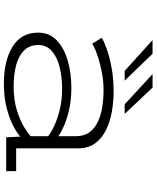

<svg xmlns="http://www.w3.org/2000/svg" viewBox="64 -802 748 915"><g transform="rotate(90 437.5 -344.0)"><path d="M377 11Q268.5 11 201.8 -30.5Q135 -72 135 -152Q135 -205.5 171.2 -240.5Q207.5 -275.5 267.5 -293Q327.5 -310.5 399 -310.5Q455.5 -310.5 501.8 -300Q548 -289.5 580.2 -275Q612.5 -260.5 628.5 -248.5V-332.5Q628.5 -372 609 -397.8Q589.5 -423.5 557.5 -438Q525.5 -452.5 486.8 -458.2Q448 -464 409.5 -464Q363 -464 317 -454.5Q271 -445 236 -432.2Q201 -419.5 188 -409.5L159.5 -455.5Q177.5 -466.5 214.8 -479.8Q252 -493 303.5 -502.5Q355 -512 415.5 -512Q462.5 -512 510.2 -503.8Q558 -495.5 598 -476.2Q638 -457 662.2 -424.2Q686.5 -391.5 686.5 -342V-47.5H795V0H634L630.5 -67.5Q616 -53.5 582 -35Q548 -16.5 496.2 -2.8Q444.5 11 377 11ZM389.5 -35.5Q454.5 -35.5 503.5 -50.5Q552.5 -65.5 584.2 -84.8Q616 -104 628.5 -116.5V-200Q613 -213 579.8 -228.8Q546.5 -244.5 501 -255.5Q455.5 -266.5 403 -266.5Q345 -266.5 297.5 -254.2Q250 -242 222 -216.8Q194 -191.5 194 -153Q194 -111.5 219.8 -85.5Q245.5 -59.5 289.8 -47.5Q334 -35.5 389.5 -35.5ZM477 -564.5 332.5 -697.5H397L522.5 -564.5ZM317.5 -564.5 170.5 -697.5H235.5L364 -564.5Z"/></g></svg>

Font: Trispace SemiExpanded ExtraLight
Style: Regular
Weight: 200
Width: 6
Designer: Tyler Finck
Foundry: Etcetera Type Company
Version: Version 1.210; ttfautohint (v1.8.3)